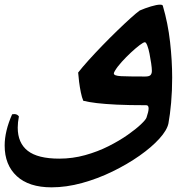

<svg xmlns="http://www.w3.org/2000/svg" viewBox="-60 -452 828 823"><path d="M591 -148Q591 -160 588 -180.5Q585 -201 581 -221.5Q577 -242 571.5 -256.5Q566 -271 561 -271Q555 -271 538.5 -258.5Q522 -246 501.5 -227Q481 -208 462 -187Q443 -166 433 -149Q428 -141 428 -137Q428 -127 459.5 -125.5Q491 -124 562 -124Q580 -124 585.5 -130.5Q591 -137 591 -148ZM662 77Q656 106 623 142.5Q590 179 538 215.5Q486 252 422.5 283Q359 314 291.5 332.5Q224 351 161 351Q64 351 12 303Q-40 255 -40 172Q-40 110 -8 38Q-4 37 1 37Q14 37 21 47Q16 73 16 95Q16 161 59 194.5Q102 228 194 228Q251 228 305 213Q359 198 405.5 174.5Q452 151 487.5 126Q523 101 544 81Q565 61 568 52Q577 26 577 13Q577 -1 567 -1Q491 -1 440 -3.5Q389 -6 355.5 -10Q322 -14 297 -20Q291 -34 286.5 -56Q282 -78 279 -101.5Q276 -125 275 -141Q292 -163 319.5 -193.5Q347 -224 379 -257Q411 -290 442.5 -320.5Q474 -351 499.5 -374Q525 -397 539 -407Q562 -417 587 -424.5Q612 -432 626 -432Q637 -432 638 -427Q660 -352 669 -272Q678 -192 678 -119Q678 -62 673.5 -11.5Q669 39 662 77Z"/></svg>

Font: Ruwudu SemiBold
Style: Regular
Weight: 600
Designer: Becca Hirsbrunner Spalinger
Foundry: SIL International
Version: Version 3.000